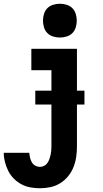

<svg xmlns="http://www.w3.org/2000/svg" viewBox="-29 -780 549 1023"><path d="M184 223Q159 223 133.5 218.5Q108 214 85.5 202Q63 190 45 172Q27 154 15.5 131.5Q4 109 -2.5 84Q-9 59 -9 34H127Q128 47 131 60Q134 73 140.5 84.5Q147 96 159 102.5Q171 109 184 109Q196 109 206.5 103.5Q217 98 223.5 88.5Q230 79 234 68Q238 57 240.5 46Q243 35 244 23.5Q245 12 245 0V-406H138V-520H381V0Q381 28 377 56Q373 84 362.5 110.5Q352 137 334 159Q316 181 292 196Q268 211 240 217Q212 223 184 223ZM290 -580Q272 -580 254 -585.5Q236 -591 223.5 -603.5Q211 -616 205.5 -634Q200 -652 200 -670Q200 -688 205.5 -706Q211 -724 223.5 -736.5Q236 -749 254 -754.5Q272 -760 290 -760Q308 -760 326 -754.5Q344 -749 356.5 -736.5Q369 -724 374.5 -706Q380 -688 380 -670Q380 -652 374.5 -634Q369 -616 356.5 -603.5Q344 -591 326 -585.5Q308 -580 290 -580ZM159 -223V-297H421V-223Z"/></svg>

Font: Iosevka SS18 Heavy
Style: Regular
Weight: 900
Monospace: yes
Designer: Belleve Invis
Foundry: Belleve Invis
Version: Version 25.1.1; ttfautohint (v1.8.4)